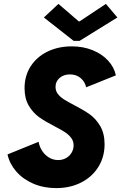

<svg xmlns="http://www.w3.org/2000/svg" viewBox="-20 -968 629 996"><path d="M19 -167 180.2 -232.4Q184.6 -207 198.7 -185.3Q212.9 -163.6 234.6 -150.6Q256.3 -137.7 281.7 -137.7Q304.2 -137.7 322.5 -147.9Q340.8 -158.2 351.3 -175.8Q361.8 -193.4 361.8 -213.9Q361.8 -236.3 348.9 -253.2Q335.9 -270 316.4 -282.7Q296.9 -295.4 262.7 -313Q213.4 -338.4 182.6 -360.4Q151.9 -382.3 129.6 -419.4Q107.4 -456.5 107.4 -510.7Q107.4 -575.2 139.4 -624.5Q171.4 -673.8 227.1 -700.7Q282.7 -727.5 352.1 -727.5Q412.1 -727.5 460.9 -707.5Q509.8 -687.5 541 -653.3Q572.3 -619.1 581.1 -577.1L426.8 -515.1Q421.4 -543 398.9 -562.5Q376.5 -582 342.8 -582Q310.1 -582 289.1 -563.7Q268.1 -545.4 268.1 -517.1Q268.1 -496.1 280.5 -480.2Q293 -464.4 311.8 -452.4Q330.6 -440.4 364.3 -422.9Q413.6 -397.5 445.3 -375Q477.1 -352.5 499.8 -314.2Q522.5 -275.9 522.5 -219.7Q522.5 -153.8 490.2 -102.1Q458 -50.3 400.9 -21.2Q343.8 7.8 271.5 7.8Q206.1 7.8 152.1 -15.6Q98.1 -39.1 63.7 -79.1Q29.3 -119.1 19 -167ZM207.5 -877.4 283.2 -947.8 388.2 -857.4H393.1L529.3 -947.8L588.9 -877.4L392.6 -755.9H362.3Z"/></svg>

Font: Reddit Sans Vanilla ExtraBold
Style: Italic
Weight: 800
Italic angle: -11.25°
Designer: Stephen Hutchings
Version: Version 1.013